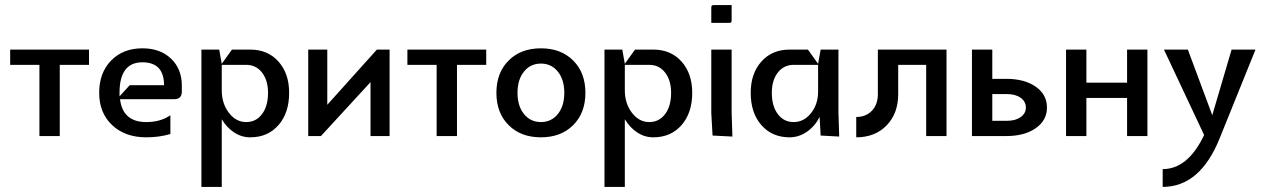

<svg xmlns="http://www.w3.org/2000/svg" viewBox="-20 -535 4972 755"><path d="M20 -340H330V-280H215V0H135V-280H20Z M450 -156 490 -200H625Q625 -290 540 -290Q450 -290 450 -170Q450 -163 450 -156ZM452 -145Q463 -55 555 -55Q612 -55 650 -82V-8Q606 5 555 5Q472 5 421 -43Q370 -91 370 -170Q370 -249 417 -297Q464 -345 540 -345Q610 -345 652.5 -304.5Q695 -264 695 -198V-175Q695 -145 665 -145Z M772 -340H842L852 -284L892 -340H964Q1033 -340 1075 -293Q1117 -246 1117 -170Q1117 -91 1075 -43Q1033 5 964 5Q930 5 901 -14Q872 -33 852 -66V200H772ZM852 -280V-180Q852 -128 880 -91.5Q908 -55 948 -55Q987 -55 1010.5 -86.5Q1034 -118 1034 -170Q1034 -219 1010.5 -249.5Q987 -280 948 -280Z M1192 0V-340H1267V-123L1462 -340H1512V0H1437V-212L1242 0Z M1582 -340H1892V-280H1777V0H1697V-280H1582Z M1980 -43Q1932 -91 1932 -170Q1932 -249 1980 -297Q2028 -345 2107 -345Q2186 -345 2234 -297Q2282 -249 2282 -170Q2282 -91 2234 -43Q2186 5 2107 5Q2028 5 1980 -43ZM2040.5 -253.5Q2015 -222 2015 -170Q2015 -118 2040.5 -86.5Q2066 -55 2107 -55Q2148 -55 2173.5 -86.5Q2199 -118 2199 -170Q2199 -222 2173.5 -253.5Q2148 -285 2107 -285Q2066 -285 2040.5 -253.5Z M2357 -340H2427L2437 -284L2477 -340H2549Q2618 -340 2660 -293Q2702 -246 2702 -170Q2702 -91 2660 -43Q2618 5 2549 5Q2515 5 2486 -14Q2457 -33 2437 -66V200H2357ZM2437 -280V-180Q2437 -128 2465 -91.5Q2493 -55 2533 -55Q2572 -55 2595.5 -86.5Q2619 -118 2619 -170Q2619 -219 2595.5 -249.5Q2572 -280 2533 -280Z M2777 -445V-504Q2777 -511 2779 -513Q2781 -515 2788 -515H2857V-456Q2857 -449 2855 -447Q2853 -445 2846 -445ZM2777 -340H2857V-92L2860 2L2782 -2L2777 -90Z M2932 -170Q2932 -246 2974 -293Q3016 -340 3085 -340H3157L3197 -284L3207 -340H3277V-92L3280 2L3207 -2L3203 -75Q3184 -38 3152.5 -16.5Q3121 5 3085 5Q3016 5 2974 -43Q2932 -91 2932 -170ZM3015 -170Q3015 -118 3038.5 -86.5Q3062 -55 3101 -55Q3141 -55 3169 -90Q3197 -125 3197 -175V-280H3101Q3062 -280 3038.5 -249.5Q3015 -219 3015 -170Z M3347 -75Q3385 -75 3408.5 -99.5Q3432 -124 3432 -165V-340H3702V0H3622V-280H3512V-165Q3512 -89 3466.5 -42Q3421 5 3347 5Z M3802 0V-340H3882V-225H3937Q4009 -225 4053 -194Q4097 -163 4097 -112Q4097 -62 4053 -31Q4009 0 3937 0ZM3882 -60H3940Q3973 -60 3993.5 -74.5Q4014 -89 4014 -112Q4014 -136 3993.5 -150.5Q3973 -165 3940 -165H3882Z M4172 0V-340H4252V-210H4412V-340H4492V0H4412V-150H4252V0Z M4557 -340H4651L4747 -82L4823 -340H4917L4776 9Q4699 200 4552 200V130Q4651 130 4715 -4Z"/></svg>

Font: Glametrix
Style: Bold
Weight: 700
Designer: gluk
Foundry: gluk
Version: Version 0.40